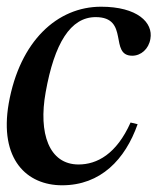

<svg xmlns="http://www.w3.org/2000/svg" viewBox="-20 -536 469 572"><path d="M165 16C280 16 353 -61 390 -166L369 -171C327 -77 269 -46 214 -46C126 -46 94 -139 116 -261C142 -407 190 -485 265 -485C367 -485 304 -370 374 -370C400 -370 423 -390 428 -420C437 -469 389 -516 281 -516C151 -516 39 -414 6 -228C-23 -61 60 16 165 16Z"/></svg>

Font: RL Madena Oblique
Style: Regular
Weight: 400
Italic angle: -10°
Designer: I Kadek Wantara Putra
Foundry: Roughlines ID
Version: Version 1.000;Glyphs 3.1.2 (3151)